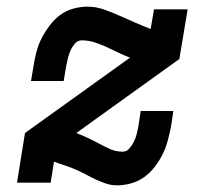

<svg xmlns="http://www.w3.org/2000/svg" viewBox="-20 -548 640 576"><path d="M331 8Q314 8 299 3Q284 -2 269.5 -8.5Q255 -15 241.5 -22.5Q228 -30 213.5 -36.5Q199 -43 184 -48.5Q169 -54 153 -59L142 -63L132 0H31L55 -149L370 -375Q352 -382 334.5 -390.5Q317 -399 299.5 -407Q282 -415 263.5 -421Q245 -427 225 -427Q213 -427 204.5 -417Q196 -407 191.5 -396.5Q187 -386 184 -374.5Q181 -363 179 -352L171 -305H73L81 -352Q84 -372 89.5 -393Q95 -414 105 -433.5Q115 -453 129 -471.5Q143 -490 160.5 -503Q178 -516 199.5 -522Q221 -528 242 -528Q268 -528 292 -519.5Q316 -511 339.5 -500.5Q363 -490 386 -480Q409 -470 432 -461L442 -520H543L518 -371L209 -149Q227 -142 244 -134Q261 -126 277.5 -117Q294 -108 311 -100.5Q328 -93 348 -93Q360 -93 368.5 -103Q377 -113 382 -123.5Q387 -134 390 -145.5Q393 -157 395 -168L402 -215H500L493 -168Q489 -148 483.5 -127Q478 -106 468.5 -86.5Q459 -67 445 -48.5Q431 -30 413 -17Q395 -4 373.5 2Q352 8 331 8Z"/></svg>

Font: Iosevka HT Extended
Style: Bold Italic
Weight: 700
Width: 7
Italic angle: -9°
Monospace: yes
Designer: Belleve Invis
Foundry: Belleve Invis
Version: Version 32.3.0; ttfautohint (v1.8.4)